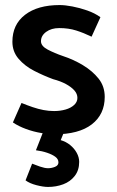

<svg xmlns="http://www.w3.org/2000/svg" viewBox="-20 -518 462 759"><path d="M31 -34Q53 -19 83 -8Q113 3 144 8Q175 13 195 13Q292 13 343 -26.5Q394 -66 394 -135Q394 -177 369.5 -207.5Q345 -238 307.5 -260.5Q270 -283 230 -296Q195 -308 168.5 -322Q142 -336 142 -355Q142 -377 162.5 -392Q183 -407 214 -407Q251 -407 281 -397.5Q311 -388 342 -373L377 -450Q355 -466 325 -476.5Q295 -487 266 -492.5Q237 -498 216 -498Q129 -498 79 -459.5Q29 -421 29 -353Q29 -314 53.5 -285.5Q78 -257 115 -238Q152 -219 190 -205Q220 -197 241 -185.5Q262 -174 274 -160.5Q286 -147 286 -131Q286 -115 273 -103Q260 -91 239 -85Q218 -79 194 -79Q173 -79 152 -83Q131 -87 109 -94.5Q87 -102 65 -111ZM122 76Q146 79 166.5 86Q187 93 199 102Q211 111 211 124Q211 136 197.5 141.5Q184 147 170 147Q157 147 138 140.5Q119 134 107 129L81 195Q97 207 124 214Q151 221 170 221Q202 221 230 210.5Q258 200 275.5 177.5Q293 155 293 122Q293 104 283.5 86.5Q274 69 257.5 55.5Q241 42 220 36L240 -13H157Z"/></svg>

Font: Catamaran SemiBold
Style: Regular
Weight: 600
Designer: Pria Ravichandran
Version: Version 2.000